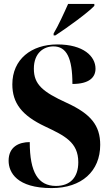

<svg xmlns="http://www.w3.org/2000/svg" viewBox="-20 -951 562 981"><path d="M254 -780V-770H263C323 -809 429 -886 462 -921V-931H328C308 -886 279 -822 254 -780ZM244 10C397 10 492 -76 492 -211C492 -310 444 -369 322 -425C197 -482 153 -520 153 -600C153 -681 204 -714 253 -714C320 -714 350 -655 350 -522C436 -522 468 -556 468 -600C468 -663 407 -724 273 -724C140 -724 43 -648 43 -520C43 -425 91 -361 210 -305C309 -258 380 -225 380 -122C380 -44 338 -1 266 -1C175 -1 132 -70 132 -225C77 -225 24 -201 24 -130C24 -70 66 10 244 10Z"/></svg>

Font: Noto Serif Display Condensed ExtraBold
Style: Regular
Weight: 800
Width: 3
Designer: Monotype Design Team
Foundry: Monotype Imaging Inc.
Version: Version 2.009